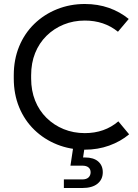

<svg xmlns="http://www.w3.org/2000/svg" viewBox="-20 -735 689 962"><path d="M405 15Q331 15 266 -11Q201 -37 152 -84.5Q103 -132 76 -197.5Q49 -263 49 -342V-358Q49 -437 76 -502.5Q103 -568 152 -615.5Q201 -663 266 -689Q331 -715 405 -715Q470 -715 525.5 -695.5Q581 -676 625 -640L571 -576Q502 -632 405 -632Q348 -632 299 -612Q250 -592 213 -555.5Q176 -519 156 -469Q136 -419 136 -358V-342Q136 -281 156 -231Q176 -181 213 -144.5Q250 -108 299 -88Q348 -68 405 -68Q504 -68 573 -127L627 -62Q584 -26 527 -5.5Q470 15 405 15ZM392 207H300V164H392Q413 164 423.5 154Q434 144 434 128Q434 113 423.5 104Q413 95 392 95H333L350 -18H407L394 69L358 54H406Q449 54 472 74Q495 94 495 128Q495 164 468.5 185.5Q442 207 392 207Z"/></svg>

Font: SUSE Thin
Style: Regular
Weight: 400
Version: Version 1.000